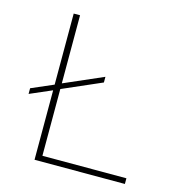

<svg xmlns="http://www.w3.org/2000/svg" viewBox="-98 -731 761 817"><g transform="rotate(15 282.5 -322.0)"><path d="M127 0V-306L30 -264V-289L127 -331V-644H155V-344L327 -419V-394L155 -319V-25H525V0Z"/></g></svg>

Font: Kanit Thin
Style: Regular
Weight: 250
Designer: Katatrad Team
Foundry: CadsonDemak
Version: Version 2.000; ttfautohint (v1.8.3)